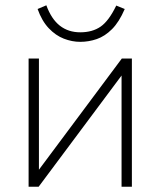

<svg xmlns="http://www.w3.org/2000/svg" viewBox="-20 -705 606 725"><path d="M88 0V-484H127V-32H103L440 -484H478V0H439V-452H463L126 0ZM283 -547Q252 -547 221 -559Q190 -571 164 -598.5Q138 -626 122 -671L155 -685Q174 -633 206 -608Q238 -583 283 -583Q329 -583 360 -604.5Q391 -626 419 -684L451 -671Q430 -622 403 -595Q376 -568 345.5 -557.5Q315 -547 283 -547Z"/></svg>

Font: Nunito Sans 12pt ExtraLight
Style: Regular
Weight: 200
Designer: Vernon Adams
Foundry: Vernon Adams
Version: Version 3.101;gftools[0.9.27]